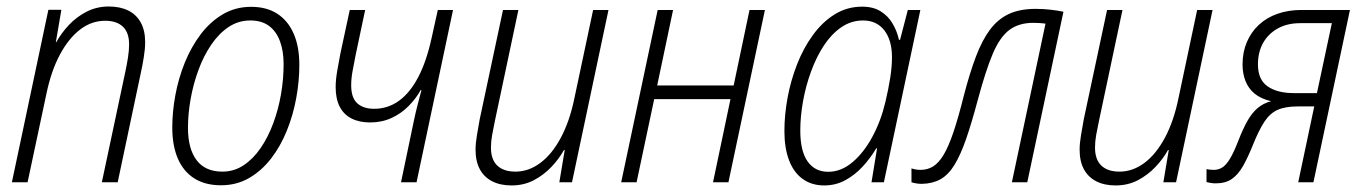

<svg xmlns="http://www.w3.org/2000/svg" viewBox="-20 -561 4199 591"><path d="M16.6 0 128.9 -530.8H168.9L151.9 -431.2H153.3Q168.9 -459.5 192.4 -484.4Q215.8 -509.3 246.8 -525.1Q277.8 -541 314.9 -541Q349.6 -541 374.8 -528.6Q399.9 -516.1 413.3 -491.7Q426.8 -467.3 426.8 -431.2Q426.8 -410.6 422.6 -384.8Q418.5 -358.9 413.1 -335L342.3 0H293.5L365.7 -339.8Q370.6 -362.3 374 -384.3Q377.4 -406.2 377.4 -424.3Q377.4 -460.9 358.2 -479Q338.9 -497.1 303.7 -497.1Q262.2 -497.1 227.1 -470.5Q191.9 -443.8 164.8 -393.6Q137.7 -343.3 123 -272.9L64.9 0Z M660.2 9.3Q611.8 9.3 578.4 -11.7Q544.9 -32.7 527.6 -72.5Q510.3 -112.3 510.3 -168.5Q510.3 -216.8 519.8 -268.3Q529.3 -319.8 548.8 -368.2Q568.4 -416.5 597.7 -455.3Q627 -494.1 666 -517.1Q705.1 -540 752.9 -540Q800.8 -540 833.7 -518.6Q866.7 -497.1 884 -457.3Q901.4 -417.5 901.4 -361.3Q901.4 -311 891.8 -258.8Q882.3 -206.5 862.8 -158.4Q843.3 -110.4 814.2 -72.8Q785.2 -35.2 746.6 -12.9Q708 9.3 660.2 9.3ZM664.6 -32.7Q700.2 -32.7 729.7 -52.2Q759.3 -71.8 782.2 -105.2Q805.2 -138.7 821 -181.4Q836.9 -224.1 845 -271Q853 -317.9 853 -363.8Q853 -403.8 841.8 -434.1Q830.6 -464.4 808.1 -481.2Q785.6 -498 750.5 -498Q713.9 -498 683.8 -478Q653.8 -458 630.4 -423.6Q606.9 -389.2 591.1 -346.2Q575.2 -303.2 566.9 -257.1Q558.6 -210.9 558.6 -167.5Q558.6 -103 585.2 -67.9Q611.8 -32.7 664.6 -32.7Z M1214.4 0 1253.9 -189Q1259.3 -214.8 1265.4 -238.3Q1271.5 -261.7 1277.3 -283.7H1274.9Q1260.3 -257.3 1237.5 -234.4Q1214.8 -211.4 1185.1 -197.8Q1155.3 -184.1 1119.1 -184.1Q1085.9 -184.1 1062 -196.3Q1038.1 -208.5 1025.6 -232.7Q1013.2 -256.8 1013.2 -293Q1013.2 -314.5 1017.8 -341.8Q1022.5 -369.1 1027.8 -396.5L1056.6 -530.3H1104L1074.7 -391.6Q1069.3 -364.7 1065.2 -342Q1061 -319.3 1061 -298.3Q1061 -260.3 1079.6 -243.2Q1098.1 -226.1 1131.8 -226.1Q1173.8 -226.1 1208 -250.7Q1242.2 -275.4 1267.6 -324Q1293 -372.6 1308.6 -444.3L1327.6 -530.3H1374.5L1262.2 0Z M1554.7 9.8Q1520 9.8 1495.1 -2.9Q1470.2 -15.6 1457 -40Q1443.8 -64.5 1443.8 -100.6Q1443.8 -119.6 1448 -144.5Q1452.1 -169.4 1456.5 -193.4L1528.3 -530.3H1575.7L1503.4 -189Q1498.5 -166.5 1494.9 -145.8Q1491.2 -125 1491.2 -106.9Q1491.2 -69.8 1510.7 -51.3Q1530.3 -32.7 1566.4 -32.7Q1607.4 -32.7 1643.3 -59.6Q1679.2 -86.4 1706.3 -137Q1733.4 -187.5 1748 -258.3L1805.7 -530.3H1853L1740.7 0H1701.7L1718.3 -99.1H1715.8Q1700.7 -71.8 1677 -46.9Q1653.3 -22 1622.8 -6.1Q1592.3 9.8 1554.7 9.8Z M1892.1 0 2004.4 -530.3H2051.8L2002.9 -297.9H2238.3L2287.1 -530.3H2334.5L2222.2 0H2174.8L2228.5 -255.9H1993.7L1939.5 0Z M2517.1 9.8Q2478.5 9.8 2450.9 -10Q2423.3 -29.8 2408.9 -67.4Q2394.5 -105 2394.5 -157.7Q2394.5 -207.5 2404.3 -260.5Q2414.1 -313.5 2433.6 -363.3Q2453.1 -413.1 2482.2 -453.1Q2511.2 -493.2 2549.3 -516.8Q2587.4 -540.5 2633.8 -540.5Q2668 -540.5 2690.9 -526.1Q2713.9 -511.7 2727.5 -488.5Q2741.2 -465.3 2747.1 -438.5H2750.5L2774.4 -530.3H2813L2700.7 0H2662.6L2679.7 -104.5H2677.2Q2659.7 -74.7 2635.7 -48.6Q2611.8 -22.5 2582 -6.3Q2552.2 9.8 2517.1 9.8ZM2529.3 -32.2Q2569.3 -32.2 2604.2 -61.8Q2639.2 -91.3 2665.5 -140.4Q2691.9 -189.5 2705.6 -248Q2714.8 -287.1 2720.2 -321.3Q2725.6 -355.5 2725.6 -384.8Q2725.6 -437.5 2701.9 -467.8Q2678.2 -498 2636.7 -498Q2600.1 -498 2569.6 -477.1Q2539.1 -456.1 2515.9 -420.7Q2492.7 -385.3 2476.6 -341.1Q2460.4 -296.9 2451.9 -249.8Q2443.4 -202.6 2443.4 -159.2Q2443.4 -96.2 2465.8 -64.2Q2488.3 -32.2 2529.3 -32.2Z M2817.4 4.9Q2807.6 4.9 2799.6 3.4Q2791.5 2 2785.6 0V-42.5Q2791 -41 2797.6 -39.6Q2804.2 -38.1 2813.5 -38.1Q2835 -38.1 2852.1 -48.6Q2869.1 -59.1 2884.3 -84Q2899.4 -108.9 2914.6 -153.6Q2929.7 -198.2 2946.8 -266.6Q2964.8 -335.9 2983.9 -386.5Q3002.9 -437 3027.3 -469.7Q3051.8 -502.4 3085.7 -518.1Q3119.6 -533.7 3167.5 -533.7Q3191.4 -533.7 3212.9 -531.2Q3234.4 -528.8 3253.4 -524.9L3142.1 0H3094.7L3198.2 -488.3Q3190.9 -489.3 3181.4 -490Q3171.9 -490.7 3160.6 -490.7Q3116.2 -490.7 3086.9 -468.8Q3057.6 -446.8 3035.9 -395.5Q3014.2 -344.2 2990.7 -256.8Q2971.2 -183.6 2953.9 -133.5Q2936.5 -83.5 2917.7 -53Q2898.9 -22.5 2874.5 -9Q2850.1 4.4 2817.4 4.9Z M3414.1 9.8Q3379.4 9.8 3354.5 -2.9Q3329.6 -15.6 3316.4 -40Q3303.2 -64.5 3303.2 -100.6Q3303.2 -119.6 3307.4 -144.5Q3311.5 -169.4 3315.9 -193.4L3387.7 -530.3H3435.1L3362.8 -189Q3357.9 -166.5 3354.2 -145.8Q3350.6 -125 3350.6 -106.9Q3350.6 -69.8 3370.1 -51.3Q3389.6 -32.7 3425.8 -32.7Q3466.8 -32.7 3502.7 -59.6Q3538.6 -86.4 3565.7 -137Q3592.8 -187.5 3607.4 -258.3L3665 -530.3H3712.4L3600.1 0H3561L3577.6 -99.1H3575.2Q3560.1 -71.8 3536.4 -46.9Q3512.7 -22 3482.2 -6.1Q3451.7 9.8 3414.1 9.8Z M3722.2 3.4Q3713.9 3.4 3706.3 2Q3698.7 0.5 3693.8 -0.5V-40.5Q3698.2 -39.6 3703.6 -38.8Q3709 -38.1 3716.3 -38.1Q3730.5 -38.1 3742.2 -45.4Q3753.9 -52.7 3765.6 -71.8Q3777.3 -90.8 3791 -126Q3805.7 -164.1 3819.8 -189Q3834 -213.9 3851.3 -228.5Q3868.7 -243.2 3892.6 -249.5Q3861.3 -256.8 3842 -272.7Q3822.8 -288.6 3813.7 -311.8Q3804.7 -335 3804.7 -362.3Q3804.7 -400.4 3817.9 -431.4Q3831.1 -462.4 3855 -484.6Q3878.9 -506.8 3912.4 -518.6Q3945.8 -530.3 3985.8 -530.3H4135.3L4022.9 0H3976.1L4025.4 -233.4H3974.6Q3936.5 -233.4 3912.8 -222.9Q3889.2 -212.4 3872.1 -186.5Q3855 -160.6 3836.4 -114.3Q3821.3 -76.7 3806.4 -50.3Q3791.5 -23.9 3772 -10.3Q3752.4 3.4 3722.2 3.4ZM3962.9 -274.4H4033.7L4079.6 -489.7H3982.4Q3942.4 -489.7 3913.1 -473.4Q3883.8 -457 3867.9 -428.7Q3852.1 -400.4 3852.1 -362.8Q3852.1 -315.9 3881.8 -295.2Q3911.6 -274.4 3962.9 -274.4Z"/></svg>

Font: Open Sans SemiCondensed Light
Style: Italic
Weight: 300
Width: 4
Italic angle: -12°
Designer: Monotype Design Team
Foundry: Monotype Imaging Inc.
Version: Version 3.000